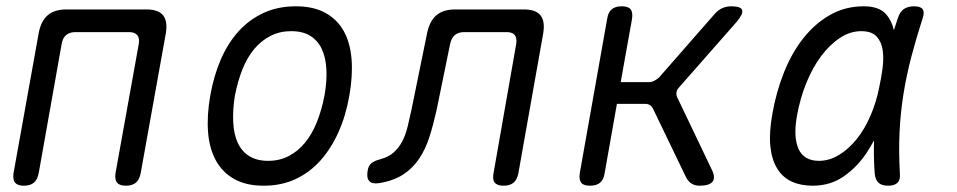

<svg xmlns="http://www.w3.org/2000/svg" viewBox="-20 -580 3040 610"><path d="M56 10Q36 10 28 0.5Q20 -9 23 -30L103 -475Q110 -513 131.5 -531.5Q153 -550 191 -550H445Q483 -550 498 -531.5Q513 -513 507 -475L427 -30Q423 -9 411.5 0.5Q400 10 380 10Q360 10 352 0.5Q344 -9 347 -30L421 -441Q424 -459 416 -468.5Q408 -478 390 -478H220Q201 -478 190 -468.5Q179 -459 176 -441L103 -30Q99 -9 87.5 0.5Q76 10 56 10Z M818 10Q762 10 724.5 -11Q687 -32 666 -70Q645 -108 641 -160.5Q637 -213 648 -276Q659 -339 681.5 -391Q704 -443 738 -480.5Q772 -518 817.5 -539Q863 -560 920 -560Q976 -560 1014 -539Q1052 -518 1072.5 -480.5Q1093 -443 1097 -391Q1101 -339 1090 -277Q1079 -213 1055.5 -160.5Q1032 -108 998 -70Q964 -32 919 -11Q874 10 818 10ZM832 -69Q868 -69 897 -84Q926 -99 948.5 -126Q971 -153 986.5 -191.5Q1002 -230 1011 -277Q1019 -322 1017 -359.5Q1015 -397 1002.5 -424Q990 -451 966 -466Q942 -481 905 -481Q869 -481 839.5 -466Q810 -451 787.5 -424Q765 -397 750 -359Q735 -321 726 -275Q719 -229 721 -191Q723 -153 735.5 -126Q748 -99 772 -84Q796 -69 832 -69Z M1337 -475Q1345 -513 1366.5 -531.5Q1388 -550 1426 -550H1644Q1682 -550 1697 -531.5Q1712 -513 1706 -475L1627 -30Q1623 -9 1611.5 0.5Q1600 10 1580 10Q1560 10 1552 0.5Q1544 -9 1548 -30L1620 -440Q1623 -459 1615.5 -468.5Q1608 -478 1590 -478H1455Q1436 -478 1425 -468.5Q1414 -459 1410 -440L1367 -230Q1357 -185 1344.5 -145.5Q1332 -106 1311.5 -75.5Q1291 -45 1260 -25Q1229 -5 1183 2Q1162 5 1153 -5Q1144 -15 1148 -37Q1150 -53 1159.5 -61Q1169 -69 1188 -74Q1214 -81 1230.5 -95.5Q1247 -110 1258 -131Q1269 -152 1275 -177.5Q1281 -203 1287 -230Z M1854 10Q1834 10 1826.5 0.5Q1819 -9 1822 -30L1909 -520Q1912 -541 1923.5 -550.5Q1935 -560 1955 -560Q1976 -560 1983.5 -550.5Q1991 -541 1988 -520L1952 -319H2041Q2050 -319 2058 -323Q2066 -327 2074 -334L2250 -535Q2261 -548 2274.5 -554Q2288 -560 2303 -560Q2334 -560 2338 -548Q2342 -536 2320 -510L2138 -303Q2131 -296 2129.5 -288Q2128 -280 2131 -272L2241 -42Q2254 -16 2244 -3Q2234 10 2203 10Q2188 10 2177.5 3.5Q2167 -3 2160 -16L2055 -234Q2051 -242 2045 -246Q2039 -250 2029 -250H1940L1901 -30Q1898 -9 1886.5 0.5Q1875 10 1854 10Z M2562 10Q2524 10 2495.5 -3Q2467 -16 2449.5 -44Q2432 -72 2427.5 -115Q2423 -158 2434 -219Q2446 -288 2471 -350.5Q2496 -413 2533 -459.5Q2570 -506 2618 -533Q2666 -560 2724 -560Q2772 -560 2794 -536Q2813 -515 2820 -484Q2826 -502 2832 -521Q2839 -543 2852 -551.5Q2865 -560 2884 -560Q2905 -560 2911.5 -550.5Q2918 -541 2911 -521Q2891 -459 2875.5 -400Q2860 -341 2850.5 -282Q2841 -223 2838 -160.5Q2835 -98 2839 -29Q2841 -9 2831.5 0.5Q2822 10 2801.5 10Q2781 10 2771 0.5Q2761 -9 2759 -29Q2755 -84 2757 -134Q2746 -114 2733 -94Q2703 -49 2660.5 -19.5Q2618 10 2562 10ZM2582 -69Q2615 -69 2646 -88Q2677 -107 2702.5 -139Q2728 -171 2746.5 -214.5Q2765 -258 2774 -306Q2780 -333 2784 -363.5Q2788 -394 2784.5 -420Q2781 -446 2765.5 -463.5Q2750 -481 2716 -481Q2681 -481 2648.5 -459.5Q2616 -438 2589 -402Q2562 -366 2542 -317Q2522 -268 2512 -212Q2500 -145 2517 -107Q2534 -69 2582 -69Z"/></svg>

Font: Maple Mono Light
Style: Italic
Weight: 300
Italic angle: -10°
Monospace: yes
Designer: subframe7536
Version: Version 7.000